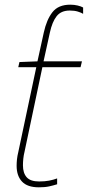

<svg xmlns="http://www.w3.org/2000/svg" viewBox="-20 -790 375 820"><path d="M146 10Q97 10 74 -14.5Q51 -39 51 -82Q51 -95 52.5 -109.5Q54 -124 58 -140L135 -503H58L63 -525L140 -528L167 -651Q179 -706 204 -738Q229 -770 280 -770Q297 -770 311.5 -766.5Q326 -763 335 -758V-731Q327 -736 312.5 -740.5Q298 -745 278 -745Q241 -745 222 -721Q203 -697 193 -651L166 -528H330L324 -503H161L85 -143Q81 -127 79.5 -112Q78 -97 78 -84Q78 -51 94 -33Q110 -15 147 -15Q171 -15 189.5 -18.5Q208 -22 224 -28V-3Q208 2 190 6Q172 10 146 10Z"/></svg>

Font: Noto Sans Thin
Style: Italic
Weight: 100
Italic angle: -12°
Designer: Monotype Design Team
Foundry: Monotype Imaging Inc.
Version: Version 2.013; ttfautohint (v1.8.4.7-5d5b)